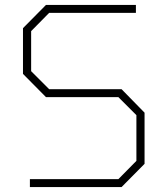

<svg xmlns="http://www.w3.org/2000/svg" viewBox="-20 -757 678 777"><path d="M101 0V-32H459L532 -106V-291L459 -364H166L73 -458V-643L166 -737H530V-705H179L106 -631V-469L179 -396H472L565 -301V-94L472 0Z"/></svg>

Font: Tomorrow ExtraLight
Style: Regular
Weight: 275
Designer: Tony de Marco, Monica Rizzolli
Foundry: Just in Type
Version: Version 2.002